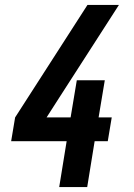

<svg xmlns="http://www.w3.org/2000/svg" viewBox="-20 -755 540 775"><path d="M219 0 249 -185H25L41 -281L333 -735H460L218 -359L168 -281H265L290 -431H403L378 -281H431L415 -185H362L332 0Z"/></svg>

Font: Iosevka Web
Style: Bold Italic
Weight: 700
Italic angle: -9°
Monospace: yes
Designer: Belleve Invis
Foundry: Belleve Invis
Version: Version 28.0.3; ttfautohint (v1.8.3)